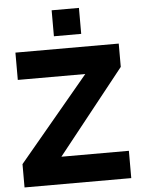

<svg xmlns="http://www.w3.org/2000/svg" viewBox="-60 -962 746 1009"><g transform="rotate(-5 312.5 -457.5)"><path d="M28 -123 398 -566H42V-710H587V-587L235 -144H591V0H28ZM251 -778V-915H395V-778Z"/></g></svg>

Font: Oxford Sans
Style: Regular
Weight: 800
Designer: Matt McInerney, Pablo Impallari, Rodrigo Fuenzalida
Foundry: Matt McInerney, Pablo Impallari, Rodrigo Fuenzalida
Version: Version 3.000g; ttfautohint (v1.5) -l 8 -r 28 -G 28 -x 14 -D